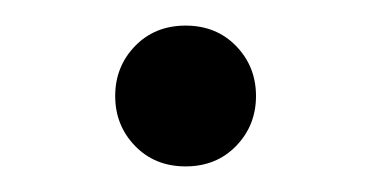

<svg xmlns="http://www.w3.org/2000/svg" viewBox="-20 -335 290 150"><path d="M125 -205Q101 -205 85.5 -221Q70 -237 70 -260Q70 -283 85.5 -299Q101 -315 125 -315Q149 -315 164.5 -299Q180 -283 180 -260Q180 -237 164.5 -221Q149 -205 125 -205Z"/></svg>

Font: Retni Sans
Style: Regular
Weight: 400
Designer: Vitaly Kuzmin
Foundry: ParaType Ltd.
Version: Version 1.00;March 2, 2019;FontCreator 11.5.0.2425 64-bit; t